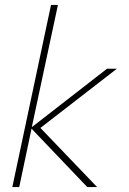

<svg xmlns="http://www.w3.org/2000/svg" viewBox="-20 -759 524 779"><path d="M187 -739H215L109 -243L414 -480H454L144 -240L374 0H334L108 -237L58 0H30Z"/></svg>

Font: Prompt Thin
Style: Italic
Weight: 250
Italic angle: -12°
Designer: Katatrad Team
Foundry: CadsonDemak
Version: Version 1.001